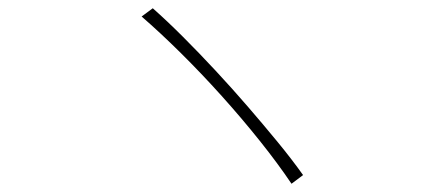

<svg xmlns="http://www.w3.org/2000/svg" viewBox="-20 -575 1040 465"><path d="M350 -555Q385 -524 423.5 -485.5Q462 -447 502 -404Q542 -361 580 -317Q618 -273 652.5 -231Q687 -189 714 -151L686 -130Q653 -179 609.5 -233.5Q566 -288 517 -342.5Q468 -397 418 -446.5Q368 -496 323 -535Z"/></svg>

Font: Noto Sans KR Thin
Style: Regular
Weight: 100
Designer: Ryoko NISHIZUKA 西塚涼子 (kana, bopomofo & ideographs); Paul D. Hunt (Latin, Greek & Cyrillic); Sandoll Communications 산돌커뮤니
Foundry: Adobe
Version: Version 2.004-H2;hotconv 1.0.118;makeotfexe 2.5.65603